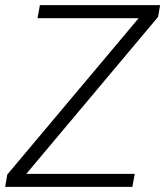

<svg xmlns="http://www.w3.org/2000/svg" viewBox="-29 -731 646 751"><path d="M589.4 -665 597.2 -710.9H127L117.7 -659.7H513.2L-0.5 -48.3L-8.8 0H488.8L498 -50.8H73.7Z"/></svg>

Font: Roboto Light
Style: Italic
Weight: 300
Italic angle: -12°
Designer: Google
Version: Version 2.137; 2017